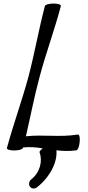

<svg xmlns="http://www.w3.org/2000/svg" viewBox="-20 -834 494 1082"><path d="M188 222C259 166 304 84 298 13C334 17 371 19 411 13C419 11 427 -9 429 -34C432 -58 427 -77 419 -76C317 -59 226 -77 126 -66C152 -178 173 -289 203 -400C238 -533 288 -667 323 -800C325 -808 307 -814 282 -814C257 -814 235 -808 233 -800C198 -667 175 -533 140 -400C104 -267 55 -133 19 0C17 8 35 14 60 14C85 14 107 8 109 0L110 -3C149 -7 185 -4 221 2C209 11 201 20 203 24C221 74 206 138 155 178C143 188 140 206 149 218C158 230 175 232 188 222Z"/></svg>

Font: Nupuram Condensed Oblique
Style: Regular
Weight: 400
Width: 3
Designer: Santhosh Thottingal (santhosh.thottingal@gmail.com)
Foundry: SMC
Version: Version 1.000